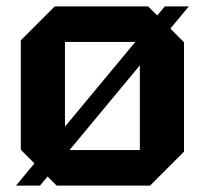

<svg xmlns="http://www.w3.org/2000/svg" viewBox="-20 -580 640 600"><path d="M45 -112V-454L151 -560H443L555 -448V-106L449 0H157ZM183 -111H417V-449H183ZM30 0 495 -560H570L105 0Z"/></svg>

Font: Tektur SemiBold
Style: Regular
Weight: 600
Designer: Adam Jagosz
Foundry: Adam Jagosz
Version: Version 1.005;gftools[0.9.30]